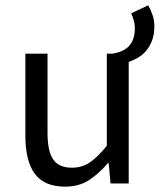

<svg xmlns="http://www.w3.org/2000/svg" viewBox="-20 -687 598 719"><path d="M224 12Q146 12 110.5 -36Q75 -84 75 -178V-486H158V-189Q158 -120 179.5 -89.5Q201 -59 249 -59Q287 -59 316 -78.5Q345 -98 380 -141V-486H401Q419 -489 434 -495Q449 -501 460.5 -512Q472 -523 478.5 -540Q485 -557 485 -582Q485 -596 481 -610.5Q477 -625 471 -637L535 -667Q545 -650 551.5 -630Q558 -610 558 -588Q558 -558 549.5 -535.5Q541 -513 527.5 -497Q514 -481 496.5 -471Q479 -461 462 -455V0H394L387 -76H384Q350 -36 312.5 -12Q275 12 224 12Z"/></svg>

Font: Source Sans Pro
Style: Regular
Weight: 400
Designer: Paul D. Hunt
Foundry: Adobe Systems Incorporated
Version: Version 2.021;PS 2.000;hotconv 1.0.86;makeotf.lib2.5.63406